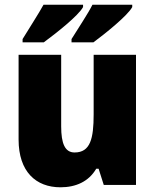

<svg xmlns="http://www.w3.org/2000/svg" viewBox="-20 -786 658 816"><path d="M542 -756V-766H373C354 -728 315 -670 284 -620V-606H377C427 -643 523 -720 542 -756ZM333 -756V-766H165C145 -729 107 -671 76 -620V-606H166C219 -645 313 -719 333 -756ZM558 -553H378V-300C378 -197 364 -138 297 -138C256 -138 240 -176 240 -249V-553H59V-193C59 -56 133 10 237 10C302 10 357 -14 389 -69H399L421 0H558Z"/></svg>

Font: Noto Sans Georgian SemiCondensed Black
Style: Regular
Weight: 900
Width: 4
Designer: Monotype Design Team, Akaki Razmadze
Foundry: Google LLC
Version: Version 2.005